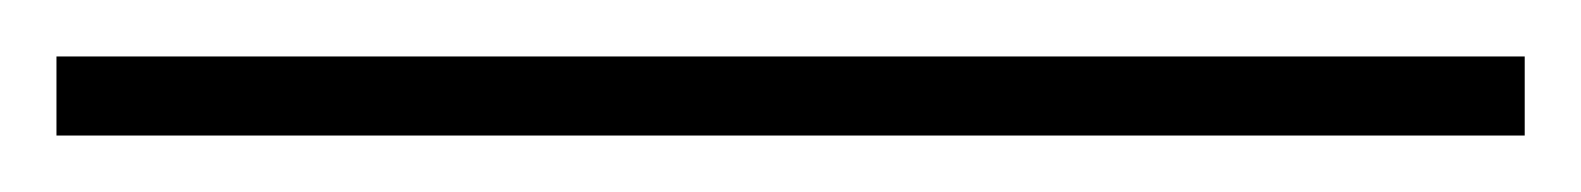

<svg xmlns="http://www.w3.org/2000/svg" viewBox="-20 58 560 68"><path d="M0 106V78H520V106Z"/></svg>

Font: Chonburi
Style: Regular
Weight: 400
Designer: Thanarat Vachiruckul and Stawix Ruecha
Foundry: Cadson Demak & Katatrad
Version: Version 1.000